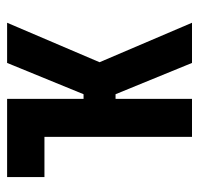

<svg xmlns="http://www.w3.org/2000/svg" viewBox="-30 -530 560 540"><g transform="rotate(-90 250.0 -260.0)"><path d="M135 0V-415H22V-520H242V-305H255L343 -520H456L345 -260L456 0H343L255 -215H242V0Z"/></g></svg>

Font: Iosevka SS18 Extrabold
Style: Regular
Weight: 800
Monospace: yes
Designer: Belleve Invis
Foundry: Belleve Invis
Version: Version 25.1.1; ttfautohint (v1.8.4)